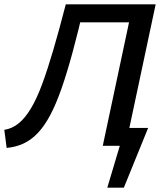

<svg xmlns="http://www.w3.org/2000/svg" viewBox="-27 -678 778 893"><path d="M535 0V-83H662L619 0ZM472 195 555 -83H662L549 195ZM4 10 -7 -74Q30 -80 60 -104.5Q90 -129 117 -174Q144 -219 169 -286.5Q194 -354 221 -446Q248 -538 279 -658H366Q337 -532 310.5 -434.5Q284 -337 258.5 -264.5Q233 -192 206 -141.5Q179 -91 148.5 -59Q118 -27 82.5 -10.5Q47 6 4 10ZM451 0 591 -658H697L557 0ZM306 -574 324 -658H646L629 -574Z"/></svg>

Font: Ysabeau Infant SemiBold
Style: Italic
Weight: 600
Italic angle: -12°
Designer: Christian Thalmann (Catharsis Fonts)
Version: Version 2.002; featfreeze: ss01,ss02,lnum